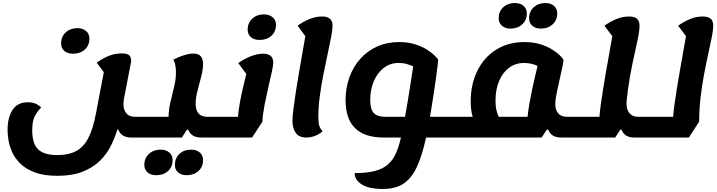

<svg xmlns="http://www.w3.org/2000/svg" viewBox="-20 -884 4739 1269"><path d="M359 278Q269 278 209 255Q149 232 113 196Q77 160 59 118.5Q41 77 35.5 38.5Q30 0 30 -26Q30 -106 62.5 -157Q95 -208 163 -208Q199 -208 221.5 -196Q244 -184 252 -173Q225 -146 209 -114Q193 -82 193 -22Q193 66 232.5 103.5Q272 141 359 141Q432 141 481.5 115.5Q531 90 563 29.5Q595 -31 615 -138L666 -407L619 -470Q657 -497 697.5 -514Q738 -531 785 -531Q819 -531 833 -519.5Q847 -508 847 -479Q831 -396 819 -333Q807 -270 798 -225Q796 -207 796 -197Q796 -158 815 -135Q834 -112 872 -112H976L954 25H847Q782 25 762 -27H755Q739 28 711.5 82Q684 136 639 180Q594 224 525.5 251Q457 278 359 278ZM954 25 977 -112Q992 -112 995 -94Q998 -76 993 -43Q987 -12 978.5 6.5Q970 25 954 25ZM463 -529Q426 -529 405 -547.5Q384 -566 384 -597Q384 -642 414.5 -670Q445 -698 491 -698Q527 -698 549 -679Q571 -660 571 -629Q571 -584 540.5 -556.5Q510 -529 463 -529Z M955 25Q940 25 937 6.5Q934 -12 939 -44Q944 -75 953 -93.5Q962 -112 977 -112H1094V-114Q1095 -161 1107 -211Q1119 -261 1131 -310.5Q1143 -360 1143 -405Q1143 -458 1126 -490Q1161 -508 1195.5 -519Q1230 -530 1258 -530Q1292 -530 1307 -512Q1322 -494 1322 -461Q1322 -425 1310 -378.5Q1298 -332 1285.5 -284.5Q1273 -237 1273 -199Q1273 -112 1351 -112H1421L1399 25H1309Q1244 25 1224 -27H1216L1182 25ZM1399 25 1422 -112Q1437 -112 1440 -94Q1443 -76 1438 -43Q1432 -12 1423.5 6.5Q1415 25 1399 25ZM1214 274Q1178 274 1157 255.5Q1136 237 1136 206Q1136 161 1166 133Q1196 105 1243 105Q1279 105 1300.5 124Q1322 143 1322 174Q1322 219 1291.5 246.5Q1261 274 1214 274ZM1013 274Q976 274 955 255.5Q934 237 934 206Q934 161 964.5 133Q995 105 1041 105Q1077 105 1099 124Q1121 143 1121 174Q1121 219 1090.5 246.5Q1060 274 1013 274Z M1400 25Q1385 25 1382 6.5Q1379 -12 1384 -44Q1389 -75 1398 -93.5Q1407 -112 1422 -112H1553Q1557 -162 1567 -214.5Q1577 -267 1588.5 -314.5Q1600 -362 1608 -395L1555 -467Q1592 -494 1636 -511.5Q1680 -529 1720 -529Q1786 -529 1786 -469Q1786 -451 1776.5 -408.5Q1767 -366 1754 -309.5Q1741 -253 1729 -192.5Q1717 -132 1714 -79L1646 25ZM1696 -620Q1659 -620 1638 -638.5Q1617 -657 1617 -688Q1617 -733 1647.5 -761Q1678 -789 1724 -789Q1760 -789 1782 -770Q1804 -751 1804 -720Q1804 -675 1773.5 -647.5Q1743 -620 1696 -620Z M2005 25Q1957 25 1935 -5Q1913 -35 1913 -85Q1913 -112 1919 -161Q1925 -210 1934.5 -271.5Q1944 -333 1955.5 -399.5Q1967 -466 1978 -529.5Q1989 -593 1998 -645L1947 -714Q1983 -741 2025.5 -758Q2068 -775 2109 -775Q2178 -775 2178 -714Q2178 -688 2168.5 -638.5Q2159 -589 2145 -525Q2131 -461 2117 -389.5Q2103 -318 2093.5 -247Q2084 -176 2084 -114Q2084 -71 2090.5 -52Q2097 -33 2112 -16Q2089 4 2061 14.5Q2033 25 2005 25Z M2510 365Q2418 365 2371 335Q2324 305 2324 260Q2405 260 2458 246Q2511 232 2544 203Q2577 174 2596.5 130Q2616 86 2630 25H2516Q2264 25 2264 -222Q2264 -302 2289 -372Q2314 -442 2360.5 -494.5Q2407 -547 2472.5 -576.5Q2538 -606 2618 -606Q2676 -606 2721 -592Q2766 -578 2798.5 -558Q2831 -538 2850.5 -519Q2870 -500 2876 -489Q2876 -483 2872 -448Q2868 -413 2860.5 -359.5Q2853 -306 2843 -242Q2833 -178 2822 -112H2962L2940 25H2796Q2770 145 2735 220Q2700 295 2646.5 330Q2593 365 2510 365ZM2525 -112H2657Q2667 -167 2677 -227.5Q2687 -288 2695.5 -344.5Q2704 -401 2711 -445Q2695 -453 2670 -460.5Q2645 -468 2616 -468Q2558 -468 2515.5 -434.5Q2473 -401 2450 -345.5Q2427 -290 2427 -224Q2427 -162 2450.5 -137Q2474 -112 2525 -112ZM2940 25 2963 -112Q2978 -112 2981 -94Q2984 -76 2979 -43Q2973 -12 2964 6.5Q2955 25 2940 25Z M2941 25Q2926 25 2923 6.5Q2920 -12 2925 -44Q2930 -75 2939 -93.5Q2948 -112 2963 -112H3104Q3091 -157 3091 -213Q3091 -327 3135 -416Q3179 -505 3259 -555.5Q3339 -606 3445 -606Q3504 -606 3549.5 -592Q3595 -578 3627.5 -558Q3660 -538 3679 -519Q3698 -500 3704 -490Q3704 -469 3690.5 -411Q3677 -353 3662 -282V-283Q3657 -259 3653.5 -236Q3650 -213 3650 -196Q3650 -157 3669.5 -134.5Q3689 -112 3728 -112H3810L3787 25H3688Q3623 25 3604 -27H3594L3560 25ZM3255 -217Q3255 -177 3262 -152.5Q3269 -128 3276 -112H3467Q3471 -153 3479 -199.5Q3487 -246 3497 -292.5Q3507 -339 3516.5 -379.5Q3526 -420 3533 -448Q3517 -457 3492 -462.5Q3467 -468 3443 -468Q3389 -468 3346.5 -437.5Q3304 -407 3279.5 -350.5Q3255 -294 3255 -217ZM3787 25 3810 -112Q3825 -112 3828 -94Q3831 -76 3826 -43Q3821 -12 3812 6.5Q3803 25 3787 25ZM3556 -695Q3519 -695 3498 -714Q3477 -733 3477 -763Q3477 -808 3507.5 -836Q3538 -864 3584 -864Q3620 -864 3641.5 -845Q3663 -826 3663 -795Q3663 -751 3632.5 -723Q3602 -695 3556 -695ZM3354 -695Q3318 -695 3297 -714Q3276 -733 3276 -763Q3276 -808 3306 -836Q3336 -864 3383 -864Q3419 -864 3440.5 -845Q3462 -826 3462 -795Q3462 -751 3431.5 -723Q3401 -695 3354 -695Z M3788 25Q3773 25 3770 6.5Q3767 -12 3772 -44Q3777 -75 3786 -93.5Q3795 -112 3810 -112H3942Q3944 -142 3950.5 -190Q3957 -238 3966.5 -297.5Q3976 -357 3987 -419.5Q3998 -482 4008.5 -540.5Q4019 -599 4027 -645L3975 -714Q4011 -740 4052.5 -757.5Q4094 -775 4137 -775Q4174 -775 4190.5 -760Q4207 -745 4207 -713Q4207 -680 4193 -615.5Q4179 -551 4160.5 -465Q4142 -379 4129 -283L4130 -285Q4126 -259 4123.5 -237.5Q4121 -216 4121 -199Q4121 -160 4140.5 -136Q4160 -112 4198 -112H4296L4274 25H4172Q4107 25 4088 -27H4080L4046 25ZM4274 25 4296 -112Q4312 -112 4314.5 -94Q4317 -76 4312 -43Q4307 -12 4298 6.5Q4289 25 4274 25Z M4275 25Q4260 25 4257 6.5Q4254 -12 4259 -44Q4264 -75 4273 -93.5Q4282 -112 4297 -112H4429Q4431 -142 4437.5 -190Q4444 -238 4453.5 -297.5Q4463 -357 4474 -419.5Q4485 -482 4495.5 -540.5Q4506 -599 4514 -645L4462 -714Q4498 -740 4539.5 -757.5Q4581 -775 4624 -775Q4661 -775 4677.5 -760Q4694 -745 4694 -713Q4694 -687 4684.5 -639Q4675 -591 4661 -527.5Q4647 -464 4633 -390Q4619 -316 4610 -237.5Q4601 -159 4601 -80L4533 25Z"/></svg>

Font: Lemonada SemiBold
Style: Regular
Weight: 600
Designer: Mohamed Gaber (Arabic), Eduardo Tunni (Latin)
Foundry: Kief Type Foundry
Version: Version 4.005; ttfautohint (v1.8.3)